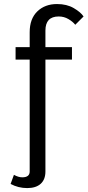

<svg xmlns="http://www.w3.org/2000/svg" viewBox="-20 -737 440 965"><path d="M33.3 187.5 50 141.7Q72.5 154.2 91.7 154.2Q129.2 154.2 129.2 125V0V-437.5H58.3V-500H129.2V-575Q129.2 -642.5 167.5 -679.6Q205.8 -716.7 266.7 -716.7Q315.8 -716.7 350.8 -696.2Q385.8 -675.8 400 -654.2L358.3 -612.5Q345.8 -628.3 323.8 -641.2Q301.7 -654.2 275 -654.2Q208.3 -654.2 208.3 -583.3V-500H341.7V-437.5H208.3V0V125Q208.3 165 184.6 186.7Q160.8 208.3 116.7 208.3Q71.7 208.3 33.3 187.5Z"/></svg>

Font: BoonBaan
Style: Regular
Weight: 400
Designer: Sungsit Sawaiwan
Foundry: FontUni
Version: Version 2.0